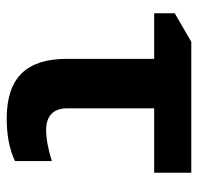

<svg xmlns="http://www.w3.org/2000/svg" viewBox="-29 -557 596 578"><g transform="rotate(90 269.0 -268.0)"><path d="M500 -434.1V-545.9H106L20 -496.1V-434.1H157.2V-170.9C157.2 -50.3 213.4 9.8 336.9 9.8C387.2 9.8 430.2 1.5 464.8 -15.1V-126C428.2 -114.7 397 -108.9 371.1 -108.9C332 -108.9 306.2 -128.4 306.2 -170.9V-434.1Z"/></g></svg>

Font: Noto Reveo Sans
Style: Bold
Weight: 700
Designer: Monotype Design team
Foundry: Monotype Imaging Inc.
Version: Version 1.04